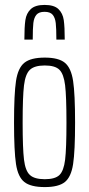

<svg xmlns="http://www.w3.org/2000/svg" viewBox="-20 -752 362 780"><path d="M37 -254Q37 -370 45 -423Q53 -476 79 -497Q105 -518 162 -518Q218 -518 243.5 -497Q269 -476 277 -423Q285 -370 285 -254Q285 -138 277 -85.5Q269 -33 243.5 -12.5Q218 8 162 8Q105 8 79 -12.5Q53 -33 45 -85.5Q37 -138 37 -254ZM250 -254Q250 -360 244.5 -405.5Q239 -451 221.5 -468.5Q204 -486 162 -486Q120 -486 101.5 -468.5Q83 -451 77.5 -405Q72 -359 72 -254Q72 -149 77.5 -103.5Q83 -58 101.5 -41Q120 -24 162 -24Q204 -24 221.5 -41Q239 -58 244.5 -103Q250 -148 250 -254ZM243 -591H209Q209 -636 206.5 -658Q204 -680 194 -692Q184 -704 161 -704Q138 -704 128 -692Q118 -680 115.5 -658.5Q113 -637 113 -591H79Q79 -642 83 -670Q87 -698 105 -715Q123 -732 161 -732Q200 -732 217.5 -715Q235 -698 239 -670.5Q243 -643 243 -591Z"/></svg>

Font: Saira Ultra Condensed Thin
Style: Regular
Weight: 100
Width: 1
Designer: Hector Gatti with collaboration of the Omnibus-Type team
Foundry: Omnibus-Type
Version: Version 1.001; ttfautohint (v1.8)